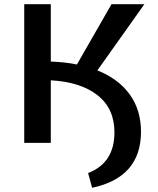

<svg xmlns="http://www.w3.org/2000/svg" viewBox="-20 -678 748 911"><path d="M649 -53Q649 164 417 213L398 143Q523 95 523 -50Q523 -163 443 -226Q363 -289 221 -297V0H95V-658H221V-386Q294 -383 345 -372L509 -658H665L442 -344Q542 -304 595.5 -230Q649 -156 649 -53Z"/></svg>

Font: Ysabeau Infant
Style: Bold
Weight: 700
Designer: Christian Thalmann (Catharsis Fonts)
Version: Version 0.003